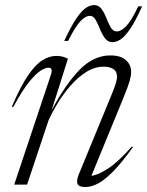

<svg xmlns="http://www.w3.org/2000/svg" viewBox="-20 -746 594 776"><path d="M33 -312.5 28 -315Q63 -397 93.5 -441.5Q124 -486 152 -503Q180 -520 207.5 -520Q223 -520 233.5 -517Q244 -514 254.5 -508.5L188.5 -300Q246 -407.5 302.5 -464.8Q359 -522 426 -522Q468 -522 489 -503Q510 -484 510 -455.5Q510 -439.5 504.2 -419.2Q498.5 -399 480 -353.5L349.5 -35.5Q375.5 -38 417 -65Q458.5 -92 513 -154L517 -151Q472.5 -89 438 -53.8Q403.5 -18.5 376 -4.2Q348.5 10 324.5 10Q299 10 293.5 -2.5Q288 -15 298 -40L424.5 -347.5Q441.5 -387.5 447.2 -406.2Q453 -425 453 -435.5Q453 -457.5 438 -467Q423 -476.5 400 -476.5Q362.5 -476.5 328.2 -454.8Q294 -433 264.8 -399.5Q235.5 -366 213 -328.8Q190.5 -291.5 176.5 -260.5L89.5 0H37.5L186.5 -446Q195 -472.5 175 -472.5Q164.5 -472.5 145.2 -461Q126 -449.5 98 -415.2Q70 -381 33 -312.5ZM554.5 -720.5Q526.5 -658.5 504.8 -627.2Q483 -596 466 -585.8Q449 -575.5 435 -575.5Q416 -575.5 404.2 -591.5Q392.5 -607.5 384 -628.8Q375.5 -650 366.5 -666Q357.5 -682 343 -682Q326 -682 305.5 -660.8Q285 -639.5 255 -580.5H239.5Q268.5 -642.5 290.2 -673.8Q312 -705 328.8 -715.2Q345.5 -725.5 360 -725.5Q379 -725.5 390.5 -709.5Q402 -693.5 410.2 -672.2Q418.5 -651 427.8 -635Q437 -619 452 -619Q469.5 -619 490 -640.2Q510.5 -661.5 539 -720.5Z"/></svg>

Font: Newsreader 72pt Light
Style: Italic
Weight: 300
Italic angle: -17°
Designer: Hugues Gentile
Foundry: Production Type
Version: Version 1.003; ttfautohint (v1.8.3)